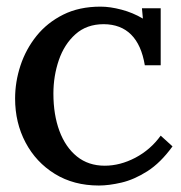

<svg xmlns="http://www.w3.org/2000/svg" viewBox="-20 -558 557 590"><path d="M425 -357.5Q414.7 -419.9 383 -451.6Q351.3 -483.3 298.9 -483.7Q246.4 -483.7 212 -452.9Q177.5 -422.1 160.8 -373.3Q144.1 -324.5 144.1 -270.3Q144.1 -205.7 162.6 -155.7Q181.2 -105.6 216.4 -77.2Q251.6 -48.8 301.8 -48.8Q349.1 -48.8 395.9 -73.3Q442.6 -97.9 473.8 -141.2L510.1 -108.2Q473.4 -57.6 432.7 -31.7Q392 -5.9 353.3 3.1Q314.6 12.1 283.8 12.1Q206.5 12.1 148.5 -23.7Q90.6 -59.4 58.5 -120.1Q26.4 -180.8 26.4 -255.2Q26.4 -306.6 42.9 -356.6Q59.4 -406.7 92.2 -447.6Q125 -488.4 174.2 -513Q223.3 -537.6 289 -537.6Q318.3 -537.6 353.1 -528.4Q388 -519.3 419.1 -500.9L416.2 -532.5H473.8V-357.5Z"/></svg>

Font: Parastoo
Style: Regular
Weight: 400
Foundry: Saber Rastikerdar (saber.rastikerdar@gmail.com)
Version: Version 3.000